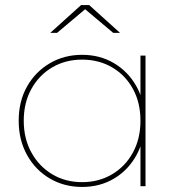

<svg xmlns="http://www.w3.org/2000/svg" viewBox="-20 -737 711 760"><path d="M305 3Q234 3 177 -30.5Q120 -64 87 -123.5Q54 -183 54 -259Q54 -336 87 -394.5Q120 -453 177 -486.5Q234 -520 305 -520Q376 -520 432 -486.5Q488 -453 520.5 -394.5Q553 -336 553 -259Q553 -183 520.5 -123.5Q488 -64 432 -30.5Q376 3 305 3ZM305 -16Q371 -16 423.5 -47Q476 -78 506 -133Q536 -188 536 -259Q536 -331 506 -385.5Q476 -440 423.5 -470.5Q371 -501 305 -501Q239 -501 187 -470.5Q135 -440 104.5 -385.5Q74 -331 74 -259Q74 -188 104.5 -133Q135 -78 187 -47Q239 -16 305 -16ZM536 0V-190L546 -260L536 -330V-517H556V0ZM179 -607 301 -717H333L455 -607H428L314 -703H320L206 -607Z"/></svg>

Font: Montserrat Alternates Thin
Style: Regular
Weight: 100
Designer: Julieta Ulanovsky
Foundry: Julieta Ulanovsky
Version: Version 9.000